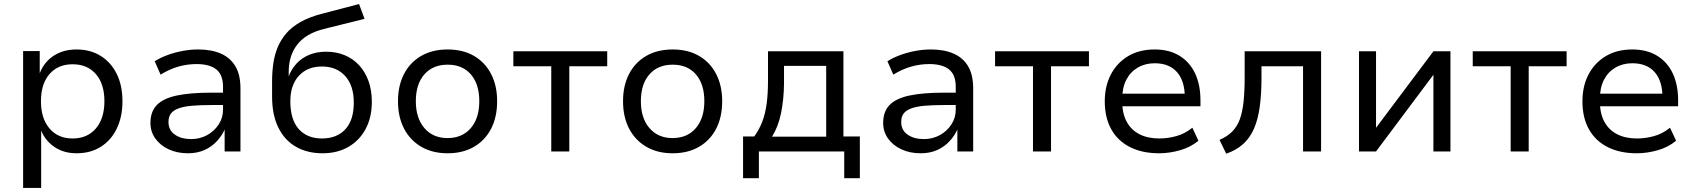

<svg xmlns="http://www.w3.org/2000/svg" viewBox="-20 -747 8359 947"><path d="M94 180V-495H176V-386Q198 -442 245.5 -472.5Q293 -503 357 -503Q426 -503 477 -471Q528 -439 556 -382Q584 -325 584 -247Q584 -172 556.5 -114Q529 -56 478 -23.5Q427 9 358 9Q295 9 249.5 -21.5Q204 -52 183 -103V180ZM338 -64Q411 -64 453 -113.5Q495 -163 495 -248Q495 -333 453 -381.5Q411 -430 338 -430Q266 -430 224 -381.5Q182 -333 182 -248Q182 -163 224 -113.5Q266 -64 338 -64Z M907 9Q854 9 812 -10.5Q770 -30 746 -64Q722 -98 722 -140Q722 -197 754 -229.5Q786 -262 852.5 -276Q919 -290 1023 -290H1094V-229H1027Q969 -229 928 -225.5Q887 -222 861 -212.5Q835 -203 823 -187Q811 -171 811 -145Q811 -105 842.5 -83Q874 -61 923 -61Q966 -61 1001.5 -80.5Q1037 -100 1058.5 -133Q1080 -166 1080 -206V-319Q1080 -378 1047 -404.5Q1014 -431 949 -431Q905 -431 861.5 -419Q818 -407 772 -379L743 -445Q774 -464 809 -476.5Q844 -489 882 -496Q920 -503 958 -503Q1022 -503 1068.5 -483Q1115 -463 1140.5 -421Q1166 -379 1166 -311V0H1088V-108Q1074 -77 1049 -50Q1024 -23 988.5 -7Q953 9 907 9Z M1571 9Q1495 9 1439 -23.5Q1383 -56 1352.5 -118.5Q1322 -181 1322 -270V-346Q1322 -391 1328 -433.5Q1334 -476 1349.5 -513.5Q1365 -551 1392.5 -583Q1420 -615 1464 -639.5Q1508 -664 1571 -680L1751 -727L1778 -654L1577 -604Q1489 -582 1446.5 -527.5Q1404 -473 1404 -393V-368H1403Q1417 -406 1443 -434Q1469 -462 1506 -477Q1543 -492 1589 -492Q1638 -492 1679.5 -475Q1721 -458 1751 -425.5Q1781 -393 1797.5 -347.5Q1814 -302 1814 -245Q1814 -168 1783.5 -111Q1753 -54 1698.5 -22.5Q1644 9 1571 9ZM1568 -64Q1641 -64 1683 -109Q1725 -154 1725 -241Q1725 -325 1682.5 -372Q1640 -419 1568 -419Q1496 -419 1454 -373Q1412 -327 1412 -248Q1412 -157 1453.5 -110.5Q1495 -64 1568 -64Z M2188 9Q2113 9 2058 -23Q2003 -55 1973 -112.5Q1943 -170 1943 -248Q1943 -325 1973 -382.5Q2003 -440 2058 -471.5Q2113 -503 2188 -503Q2263 -503 2317.5 -471.5Q2372 -440 2402 -382.5Q2432 -325 2432 -248Q2432 -170 2402.5 -112.5Q2373 -55 2318 -23Q2263 9 2188 9ZM2187 -66Q2260 -66 2302 -115Q2344 -164 2344 -248Q2344 -332 2302.5 -380Q2261 -428 2188 -428Q2115 -428 2073 -380Q2031 -332 2031 -248Q2031 -164 2073.5 -115Q2116 -66 2187 -66Z M2699 0V-420H2512V-494H2975V-420H2788V0Z M3298 9Q3223 9 3168 -23Q3113 -55 3083 -112.5Q3053 -170 3053 -248Q3053 -325 3083 -382.5Q3113 -440 3168 -471.5Q3223 -503 3298 -503Q3373 -503 3427.5 -471.5Q3482 -440 3512 -382.5Q3542 -325 3542 -248Q3542 -170 3512.5 -112.5Q3483 -55 3428 -23Q3373 9 3298 9ZM3297 -66Q3370 -66 3412 -115Q3454 -164 3454 -248Q3454 -332 3412.5 -380Q3371 -428 3298 -428Q3225 -428 3183 -380Q3141 -332 3141 -248Q3141 -164 3183.5 -115Q3226 -66 3297 -66Z M3645 132V-74H3700Q3725 -108 3740 -147.5Q3755 -187 3761.5 -236.5Q3768 -286 3768 -349V-494H4140V-74H4221V132H4144V0H3723V132ZM3788 -73H4055V-422H3847V-334Q3846 -256 3832.5 -189.5Q3819 -123 3788 -73Z M4521 9Q4468 9 4426 -10.5Q4384 -30 4360 -64Q4336 -98 4336 -140Q4336 -197 4368 -229.5Q4400 -262 4466.5 -276Q4533 -290 4637 -290H4708V-229H4641Q4583 -229 4542 -225.5Q4501 -222 4475 -212.5Q4449 -203 4437 -187Q4425 -171 4425 -145Q4425 -105 4456.5 -83Q4488 -61 4537 -61Q4580 -61 4615.5 -80.5Q4651 -100 4672.5 -133Q4694 -166 4694 -206V-319Q4694 -378 4661 -404.5Q4628 -431 4563 -431Q4519 -431 4475.5 -419Q4432 -407 4386 -379L4357 -445Q4388 -464 4423 -476.5Q4458 -489 4496 -496Q4534 -503 4572 -503Q4636 -503 4682.5 -483Q4729 -463 4754.5 -421Q4780 -379 4780 -311V0H4702V-108Q4688 -77 4663 -50Q4638 -23 4602.5 -7Q4567 9 4521 9Z M5075 0V-420H4888V-494H5351V-420H5164V0Z M5697 9Q5614 9 5553.5 -21.5Q5493 -52 5461 -109.5Q5429 -167 5429 -247Q5429 -322 5459 -379.5Q5489 -437 5544 -470Q5599 -503 5675 -503Q5747 -503 5797.5 -472Q5848 -441 5874.5 -385Q5901 -329 5901 -252V-223H5496V-285H5843L5824 -265Q5824 -347 5785.5 -391Q5747 -435 5675 -435Q5628 -435 5591.5 -413.5Q5555 -392 5535 -353Q5515 -314 5515 -258V-248Q5515 -188 5537 -147Q5559 -106 5600 -85Q5641 -64 5698 -64Q5739 -64 5781.5 -75.5Q5824 -87 5861 -117L5891 -53Q5853 -21 5800.5 -6Q5748 9 5697 9Z M6028 11 5995 -57Q6032 -73 6056.5 -97Q6081 -121 6094.5 -157Q6108 -193 6113.5 -244.5Q6119 -296 6119 -365V-494H6496V0H6407V-420H6202V-363Q6202 -283 6193.5 -221Q6185 -159 6165.5 -113.5Q6146 -68 6112 -37Q6078 -6 6028 11Z M6683 0V-494H6767V-110H6762L7050 -494H7134V0H7050V-385H7055L6767 0Z M7431 0V-420H7244V-494H7707V-420H7520V0Z M8053 9Q7970 9 7909.5 -21.5Q7849 -52 7817 -109.5Q7785 -167 7785 -247Q7785 -322 7815 -379.5Q7845 -437 7900 -470Q7955 -503 8031 -503Q8103 -503 8153.5 -472Q8204 -441 8230.5 -385Q8257 -329 8257 -252V-223H7852V-285H8199L8180 -265Q8180 -347 8141.5 -391Q8103 -435 8031 -435Q7984 -435 7947.5 -413.5Q7911 -392 7891 -353Q7871 -314 7871 -258V-248Q7871 -188 7893 -147Q7915 -106 7956 -85Q7997 -64 8054 -64Q8095 -64 8137.5 -75.5Q8180 -87 8217 -117L8247 -53Q8209 -21 8156.5 -6Q8104 9 8053 9Z"/></svg>

Font: Nunito Sans 8pt
Style: Regular
Weight: 400
Version: Version 3.101;gftools[0.9.27]